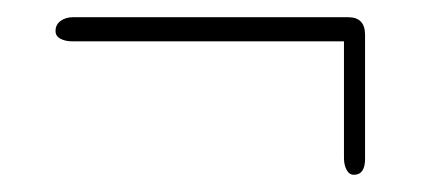

<svg xmlns="http://www.w3.org/2000/svg" viewBox="-20 -453 489 223"><path d="M44.5 -417Q44.5 -424.5 50.5 -428.8Q56.5 -433 64.5 -433H384.5Q404 -433 404 -412.5V-268.5Q404 -250 391 -250Q385.5 -250 382.5 -255.8Q379.5 -261.5 379.5 -269.5V-405H63.5Q56 -405 50.2 -408Q44.5 -411 44.5 -417Z"/></svg>

Font: Fraunces 144pt S100 Thin
Style: Regular
Weight: 100
Version: Version 1.000; ttfautohint (v1.8.3)